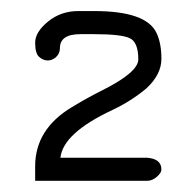

<svg xmlns="http://www.w3.org/2000/svg" viewBox="-20 -774 357 349"><path d="M247.1 -487.3Q273.4 -485.4 273.4 -465.8Q273.4 -460 265.1 -452.6Q256.8 -445.3 247.1 -445.3H43.9V-471.7Q43.9 -539.1 110.4 -579.1Q137.7 -595.7 165 -609.4Q231.4 -642.6 231.4 -666Q231.4 -697.3 215.8 -704.6Q200.2 -711.9 151.4 -711.9H126Q88.9 -711.9 88.9 -686.5Q88.9 -676.8 82 -670.4Q75.2 -664.1 66.9 -664.1Q58.6 -664.1 51.3 -670.4Q43.9 -676.8 43.9 -696.3Q43.9 -715.8 67.4 -734.9Q90.8 -753.9 122.1 -753.9H151.4Q246.1 -753.9 264.6 -713.9Q273.4 -695.3 273.4 -667Q273.4 -638.7 246.1 -613.3Q217.8 -589.8 184.6 -574.2Q94.7 -532.2 89.8 -487.3Z"/></svg>

Font: Jura
Style: Book
Weight: 400
Version: Version 2.5